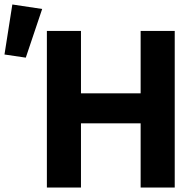

<svg xmlns="http://www.w3.org/2000/svg" viewBox="-36 -836 876 856"><path d="M79 -579 152 -796 19 -816 -16 -593ZM591 -286V0H743V-698H591V-420H325V-698H173V0H325V-286Z"/></svg>

Font: Braiins Sans
Style: Bold
Weight: 700
Designer: Mike Abbink, Paul van der Laan, Pieter van Rosmalen, Jiri Chlebus, Lubos Buracinsky
Foundry: Bold Monday, Sudetype
Version: Version 1.000;hotconv 1.0.109;makeotfexe 2.5.65596